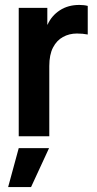

<svg xmlns="http://www.w3.org/2000/svg" viewBox="-20 -553 393 779"><path d="M56 0V-521H172V-453H173Q189 -489 222.5 -511Q256 -533 302 -533Q311 -533 320 -532Q329 -531 336 -529V-413Q325 -415 315 -416Q305 -417 292 -417Q261 -417 235.5 -403Q210 -389 195 -360Q180 -331 180 -285V0ZM13 206 56 48H179L106 206Z"/></svg>

Font: TikTok Sans 24pt SemiBold
Style: Regular
Weight: 600
Version: Version 4.000